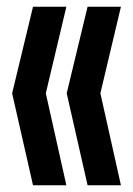

<svg xmlns="http://www.w3.org/2000/svg" viewBox="-20 -628 395 570"><path d="M177 -608 116 -351 177 -78H78L16 -351L78 -608ZM339 -608 278 -351 339 -78H240L178 -351L240 -608Z"/></svg>

Font: Bebas Neue Bold
Style: Regular
Weight: 700
Designer: Ryoichi Tsunekawa & LGV (GE)
Foundry: Free Software Foundation, Inc.
Version: Version 1.003 August 13, 2016